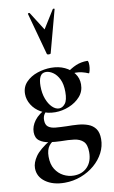

<svg xmlns="http://www.w3.org/2000/svg" viewBox="-108 -785 666 1121"><g transform="rotate(-10 225.5 -224.0)"><path d="M182 282Q113 282 69 250.5Q25 219 25 168Q25 136 49.5 100Q74 64 144 21L154 32Q142 40 133 51.5Q124 63 119.5 79Q115 95 115 116Q115 161 133.5 190.5Q152 220 181 235Q210 250 242 250Q292 250 322.5 218Q353 186 353 131Q353 86 333.5 67Q314 48 280 43.5Q246 39 201 39Q167 38 133 33Q99 28 76.5 11.5Q54 -5 54 -40Q54 -75 78.5 -108Q103 -141 157 -167L166 -161Q146 -149 136 -134.5Q126 -120 126 -99Q126 -71 141.5 -59Q157 -47 185 -44.5Q213 -42 250 -41Q284 -41 316.5 -38.5Q349 -36 376 -26Q403 -16 419 6Q435 28 435 67Q435 110 415 148.5Q395 187 360 217Q325 247 279 264.5Q233 282 182 282ZM199 -133Q151 -133 116 -153Q81 -173 62 -204Q43 -235 43 -268Q43 -310 70 -338Q97 -366 137.5 -379.5Q178 -393 218 -393Q264 -393 299 -376.5Q334 -360 354.5 -332Q375 -304 375 -268Q375 -226 348.5 -196Q322 -166 281.5 -149.5Q241 -133 199 -133ZM225 -151Q245 -151 261 -171Q277 -191 277 -240Q277 -286 262.5 -315.5Q248 -345 226.5 -359.5Q205 -374 185 -374Q161 -374 150.5 -354Q140 -334 140 -298Q140 -255 152.5 -222Q165 -189 184.5 -170Q204 -151 225 -151ZM302 -313 304 -345Q336 -370 366.5 -383Q397 -396 434 -396Q439 -396 440.5 -388Q442 -380 442 -368Q442 -354 438 -337Q434 -320 430 -323Q412 -331 393 -335.5Q374 -340 356 -340Q344 -340 332.5 -338.5Q321 -337 308 -332ZM141 -726Q140 -729 145.5 -730Q151 -731 152 -729L221 -620L289 -729Q291 -731 296 -730Q301 -729 299 -726L232 -477Q231 -472 221 -472Q211 -472 209 -477Z"/></g></svg>

Font: Cormorant Garamond Light
Style: Bold
Weight: 700
Version: Version 4.001